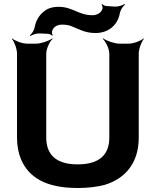

<svg xmlns="http://www.w3.org/2000/svg" viewBox="-20 -929 768 959"><path d="M368 -108C263 -108 211 -154 211 -242V-661C211 -685 228 -722 243 -735L241 -737C225 -725 185 -711 161 -711H115C91 -711 54 -725 41 -737L39 -735C51 -722 65 -685 65 -661V-242C65 -201 72 -164 85 -133C124 -43 208 10 368 10C417 10 463 5 504 -6C605 -37 673 -114 673 -242V-661C673 -685 687 -722 699 -735L697 -737C684 -725 647 -711 623 -711H576C552 -711 512 -725 496 -737L493 -735C508 -722 526 -685 526 -661V-242C526 -154 474 -108 368 -108ZM273 -895C254 -895 236 -892 220 -885C186 -868 161 -836 153 -793C151 -778 138 -759 129 -752L132 -749C141 -756 164 -763 179 -762L221 -760C229 -759 238 -754 240 -751L244 -753C240 -757 239 -767 240 -773C246 -793 264 -806 290 -806C306 -806 320 -804 332 -800C371 -786 401 -764 457 -764C477 -764 496 -768 512 -775C547 -791 572 -822 579 -865C582 -880 595 -899 604 -905L602 -909C593 -902 568 -895 553 -896L511 -899C503 -899 494 -905 492 -908L487 -906C491 -902 493 -892 492 -886C486 -866 467 -853 441 -853C372 -853 343 -895 273 -895Z"/></svg>

Font: Asimov
Style: EdgeWide
Weight: 500
Designer: Google
Version: Version 2.000980: 2014